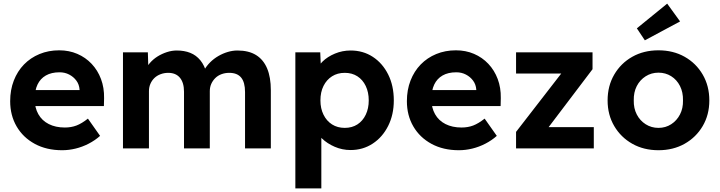

<svg xmlns="http://www.w3.org/2000/svg" viewBox="-20 -817 3961 1057"><path d="M322 10Q236 10 171.5 -25Q107 -60 71.5 -121Q36 -182 36 -260Q36 -322 56 -373.5Q76 -425 112 -462Q148 -499 197.5 -519.5Q247 -540 306 -540Q360 -540 405.5 -520.5Q451 -501 484.5 -465.5Q518 -430 536 -382Q554 -334 553 -277L552 -233H127L104 -321H435L418 -303V-324Q416 -352 400.5 -373Q385 -394 361 -406.5Q337 -419 308 -419Q263 -419 232.5 -401.5Q202 -384 186.5 -351.5Q171 -319 171 -271Q171 -224 191 -188.5Q211 -153 248.5 -134Q286 -115 337 -115Q372 -115 401 -126Q430 -137 464 -164L531 -69Q503 -44 468 -26Q433 -8 396 1Q359 10 322 10Z M657 0V-529H794L797 -428L776 -422Q786 -448 804.5 -469.5Q823 -491 847 -506Q871 -521 898.5 -530Q926 -539 953 -539Q995 -539 1027.5 -526Q1060 -513 1083 -485Q1106 -457 1118 -412L1097 -416L1104 -431Q1117 -454 1137 -474Q1157 -494 1182 -508.5Q1207 -523 1234 -531Q1261 -539 1287 -539Q1349 -539 1389.5 -514Q1430 -489 1450.5 -440.5Q1471 -392 1471 -320V0H1329V-310Q1329 -364 1307.5 -390Q1286 -416 1242 -416Q1219 -416 1199 -408.5Q1179 -401 1165 -387Q1151 -373 1143 -355Q1135 -337 1135 -315V0H993V-312Q993 -362 970.5 -389Q948 -416 906 -416Q884 -416 864 -408.5Q844 -401 830 -387.5Q816 -374 808 -355.5Q800 -337 800 -315V0Z M1606 220V-529H1743L1748 -411L1722 -420Q1728 -451 1755.5 -478Q1783 -505 1824 -522Q1865 -539 1910 -539Q1979 -539 2032.5 -504Q2086 -469 2117 -407Q2148 -345 2148 -264Q2148 -186 2117 -124Q2086 -62 2032 -26.5Q1978 9 1910 9Q1864 9 1822.5 -9Q1781 -27 1752 -55Q1723 -83 1716 -116L1749 -130V220ZM1878 -113Q1918 -113 1947.5 -132Q1977 -151 1993.5 -185.5Q2010 -220 2010 -264Q2010 -309 1993.5 -343.5Q1977 -378 1947.5 -397Q1918 -416 1878 -416Q1838 -416 1808 -397Q1778 -378 1761 -344Q1744 -310 1744 -264Q1744 -220 1761 -185.5Q1778 -151 1808 -132Q1838 -113 1878 -113Z M2506 10Q2420 10 2355.5 -25Q2291 -60 2255.5 -121Q2220 -182 2220 -260Q2220 -322 2240 -373.5Q2260 -425 2296 -462Q2332 -499 2381.5 -519.5Q2431 -540 2490 -540Q2544 -540 2589.5 -520.5Q2635 -501 2668.5 -465.5Q2702 -430 2720 -382Q2738 -334 2737 -277L2736 -233H2311L2288 -321H2619L2602 -303V-324Q2600 -352 2584.5 -373Q2569 -394 2545 -406.5Q2521 -419 2492 -419Q2447 -419 2416.5 -401.5Q2386 -384 2370.5 -351.5Q2355 -319 2355 -271Q2355 -224 2375 -188.5Q2395 -153 2432.5 -134Q2470 -115 2521 -115Q2556 -115 2585 -126Q2614 -137 2648 -164L2715 -69Q2687 -44 2652 -26Q2617 -8 2580 1Q2543 10 2506 10Z M2821 0V-91L3099 -450V-412H2821V-529H3242V-436L2976 -85L2972 -117H3249V0Z M3605 10Q3524 10 3461 -25.5Q3398 -61 3361.5 -123Q3325 -185 3325 -264Q3325 -344 3361.5 -406.5Q3398 -469 3461 -504.5Q3524 -540 3605 -540Q3686 -540 3749 -504.5Q3812 -469 3848.5 -406.5Q3885 -344 3885 -264Q3885 -185 3848.5 -123Q3812 -61 3749 -25.5Q3686 10 3605 10ZM3605 -113Q3644 -113 3675 -133Q3706 -153 3723.5 -187Q3741 -221 3740 -264Q3741 -309 3723.5 -343.5Q3706 -378 3675 -397.5Q3644 -417 3605 -417Q3566 -417 3534.5 -397Q3503 -377 3485.5 -343Q3468 -309 3469 -264Q3468 -221 3485.5 -187Q3503 -153 3534.5 -133Q3566 -113 3605 -113ZM3530 -595 3486 -661 3653 -797 3724 -699Z"/></svg>

Font: Readex Pro SemiBold
Style: Regular
Weight: 600
Designer: Bonnie Shaver-Troup, Thomas Jockin
Foundry: Lexend
Version: Version 1.204